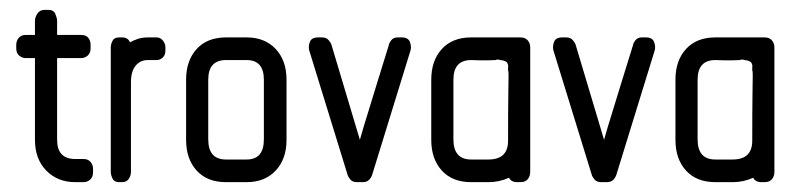

<svg xmlns="http://www.w3.org/2000/svg" viewBox="-20 -370 1624 390"><path d="M133 0Q97 0 74 -23.5Q51 -47 51 -86V-252H32Q25 -252 19 -257Q13 -262 13 -272V-279Q13 -287 18 -293Q23 -299 32 -299H51V-328Q51 -335 56 -342.5Q61 -350 71 -350H78Q89 -350 92.5 -341.5Q96 -333 96 -328V-299H145Q155 -299 159.5 -293Q164 -287 164 -279V-272Q164 -262 158 -257Q152 -252 145 -252H96V-86Q96 -47 133 -47H150Q159 -47 164 -41Q169 -35 169 -27V-20Q169 -10 163 -5Q157 0 150 0Z M280 -248Q265 -248 255.5 -236.5Q246 -225 246 -203V-21Q246 -13 241.5 -6.5Q237 0 228 0H222Q212 0 208.5 -7.5Q205 -15 205 -21V-274Q205 -280 208.5 -287Q212 -294 222 -294H228Q240 -294 244 -284Q251 -288 260 -291Q269 -294 281 -294H298Q306 -294 311 -287.5Q316 -281 316 -274V-268Q316 -258 310.5 -253Q305 -248 298 -248Z M439 0Q401 0 379.5 -23.5Q358 -47 358 -86V-208Q358 -247 379.5 -270.5Q401 -294 439 -294H481Q518 -294 540 -270.5Q562 -247 562 -208V-86Q562 -47 540 -23.5Q518 0 481 0ZM516 -208Q516 -248 481 -248H439Q403 -248 403 -208V-87Q403 -46 439 -46H481Q516 -46 516 -87Z M736 -15Q734 -9 729.5 -4.5Q725 0 717 0H705Q696 0 691.5 -5.5Q687 -11 686 -15L608 -268Q606 -276 609.5 -285Q613 -294 626 -294H634Q643 -294 647.5 -288.5Q652 -283 653 -280L711 -86Q718 -111 728.5 -144.5Q739 -178 748 -208L770 -279Q770 -282 774.5 -288Q779 -294 788 -294H796Q809 -294 812.5 -285Q816 -276 814 -268Z M1031 0Q1018 0 1014 -9Q994 0 973 0H937Q899 0 877.5 -23.5Q856 -47 856 -86V-208Q856 -247 877.5 -270.5Q899 -294 937 -294H1037Q1047 -294 1052 -288Q1057 -282 1057 -274V-21Q1057 -12 1052 -6Q1047 0 1037 0ZM1013 -217Q1013 -226 1012 -227V-233Q1013 -237 1010.5 -242Q1008 -247 996 -248Q995 -249 991 -249Q988 -249 987 -248Q983 -248 972.5 -247.5Q962 -247 937 -248Q901 -248 901 -208V-87Q901 -46 937 -46H972Q1012 -46 1012 -84Q1012 -148 1012.5 -177Q1013 -206 1013 -217Z M1232 -15Q1230 -9 1225.5 -4.5Q1221 0 1213 0H1201Q1192 0 1187.5 -5.5Q1183 -11 1182 -15L1104 -268Q1102 -276 1105.5 -285Q1109 -294 1122 -294H1130Q1139 -294 1143.5 -288.5Q1148 -283 1149 -280L1207 -86Q1214 -111 1224.5 -144.5Q1235 -178 1244 -208L1266 -279Q1266 -282 1270.5 -288Q1275 -294 1284 -294H1292Q1305 -294 1308.5 -285Q1312 -276 1310 -268Z M1527 0Q1514 0 1510 -9Q1490 0 1469 0H1433Q1395 0 1373.5 -23.5Q1352 -47 1352 -86V-208Q1352 -247 1373.5 -270.5Q1395 -294 1433 -294H1533Q1543 -294 1548 -288Q1553 -282 1553 -274V-21Q1553 -12 1548 -6Q1543 0 1533 0ZM1509 -217Q1509 -226 1508 -227V-233Q1509 -237 1506.5 -242Q1504 -247 1492 -248Q1491 -249 1487 -249Q1484 -249 1483 -248Q1479 -248 1468.5 -247.5Q1458 -247 1433 -248Q1397 -248 1397 -208V-87Q1397 -46 1433 -46H1468Q1508 -46 1508 -84Q1508 -148 1508.5 -177Q1509 -206 1509 -217Z"/></svg>

Font: Chathura
Style: ExtraBold
Weight: 800
Designer: Appaji Ambarisha Darbha
Foundry: Aditya Fonts
Version: Version 1.001 2016